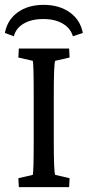

<svg xmlns="http://www.w3.org/2000/svg" viewBox="-30 -774 362 794"><path d="M27.3 -624 -9.8 -637.7Q0.5 -692.4 43.5 -723.1Q86.4 -753.9 150.4 -753.9Q214.8 -753.9 258.5 -722.9Q302.2 -691.9 312.5 -637.7L271.5 -624Q261.7 -657.2 229.5 -676.3Q197.3 -695.3 149.4 -695.3Q100.1 -695.3 67.9 -676.3Q35.6 -657.2 27.3 -624ZM47.9 0 45.9 -37.1 105.5 -50.8Q109.4 -62.5 109.4 -194.3V-377.9Q109.4 -512.2 105.5 -522.5L45.9 -536.1L47.9 -573.2H255.9L257.8 -536.1L198.2 -522.5Q192.4 -512.2 192.4 -377.9V-194.3Q192.4 -62.5 198.2 -50.8L257.8 -37.1L255.9 0Z"/></svg>

Font: Crimson Pro
Style: Regular
Weight: 400
Designer: Jacques Le Bailly
Foundry: Baron von Fonthausen
Version: Version 1.003